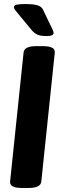

<svg xmlns="http://www.w3.org/2000/svg" viewBox="-20 -931 322 953"><path d="M195 -702Q204 -702 217.5 -700.5Q231 -699 241.5 -692.5Q252 -686 252 -671L185 -30Q182 2 122 2H87Q78 2 64.5 0.5Q51 -1 40.5 -7.5Q30 -14 30 -29L97 -670Q100 -702 160 -702ZM111 -911Q141 -911 163 -905.5Q185 -900 193 -884Q211 -845 223 -821.5Q235 -798 240.5 -785.5Q246 -773 246 -768Q246 -752 213 -752Q178 -752 163.5 -760Q149 -768 141 -777Q100 -827 80.5 -850Q61 -873 55 -881.5Q49 -890 49 -895Q49 -905 64 -908Q79 -911 111 -911Z"/></svg>

Font: Asap VF Beta
Style: Italic
Weight: 400
Italic angle: -6°
Designer: Pablo Cosgaya
Foundry: Pablo Cosgaya
Version: Version 1.007